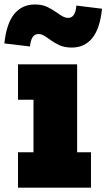

<svg xmlns="http://www.w3.org/2000/svg" viewBox="-47 -860 488 880"><path d="M306.5 -162H370V0H35.5V-162H106.5V-403H35.5V-565H306.5ZM303 -834.5 420.5 -820Q411.5 -729.5 376.2 -685.8Q341 -642 282 -642Q248 -642 223.8 -653.5Q199.5 -665 179 -680.5Q163.5 -692 152 -698Q140.5 -704 129 -704Q111.5 -704 102.2 -689.2Q93 -674.5 90.5 -647L-27 -661Q-17.5 -752 18.2 -795.8Q54 -839.5 113 -839.5Q147 -839.5 171.2 -827.5Q195.5 -815.5 216 -800.5Q232 -789 243 -783.5Q254 -778 265.5 -778Q282 -778 291.5 -792.2Q301 -806.5 303 -834.5Z"/></svg>

Font: Hepta Slab ExtraLight ExtraBold
Style: Regular
Weight: 800
Version: Version 1.102